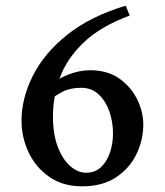

<svg xmlns="http://www.w3.org/2000/svg" viewBox="-20 -649 582 678"><path d="M149 -339Q179 -369 219.5 -385Q260 -401 298 -401Q360 -401 401.5 -371.5Q443 -342 464.5 -298Q486 -254 486 -209Q486 -155 462 -105Q438 -55 390 -23Q342 9 270 9Q202 9 154 -24.5Q106 -58 81 -111Q56 -164 56 -223Q56 -301 95.5 -380.5Q135 -460 216.5 -525.5Q298 -591 424 -629L438 -594Q335 -556 275.5 -499Q216 -442 191.5 -375Q167 -308 167 -239Q167 -175 184 -130.5Q201 -86 228 -62.5Q255 -39 284 -39Q316 -39 337 -59Q358 -79 368.5 -111Q379 -143 379 -178Q379 -218 366.5 -254.5Q354 -291 329 -315Q304 -339 267 -339Q228 -339 202 -325.5Q176 -312 156 -296Z"/></svg>

Font: Ruwudu Medium
Style: Regular
Weight: 500
Designer: Becca Hirsbrunner Spalinger
Foundry: SIL International
Version: Version 3.000